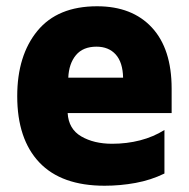

<svg xmlns="http://www.w3.org/2000/svg" viewBox="-20 -583 603 613"><path d="M314 10Q176 10 105.5 -64.5Q35 -139 35 -276Q35 -406 99.5 -484.5Q164 -563 290 -563Q402 -563 465 -495Q528 -427 528 -300V-222H196Q199 -171 239.5 -147.5Q280 -124 338 -124Q385 -124 427.5 -135Q470 -146 505 -168V-29Q462 -8 413 1Q364 10 314 10ZM373 -335Q372 -384 349.5 -409Q327 -434 288 -434Q245 -434 222.5 -407Q200 -380 198 -335Z"/></svg>

Font: Noto Sans Mono SemiCondensed Black
Style: Regular
Weight: 900
Width: 4
Designer: Monotype Design Team
Foundry: Monotype Imaging Inc.
Version: Version 2.014; ttfautohint (v1.8.4.7-5d5b)